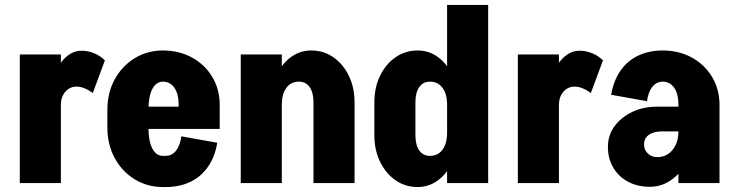

<svg xmlns="http://www.w3.org/2000/svg" viewBox="-20 -740 2973 776"><path d="M60 0V-520H226V0ZM180 -316Q180 -379 197 -428.5Q214 -478 243.5 -506.5Q273 -535 310 -535L290 -390Q262 -390 244 -369Q226 -348 226 -316ZM355 -364Q339 -376 322 -383Q305 -390 290 -390L310 -535Q335 -535 360 -525Q385 -515 404 -496Z M510 -219V-309H868V-219ZM639 16V-110H649V16ZM414 -223V-297H580V-223ZM702 -309V-317H868V-309ZM868 -316H702Q702 -360 685 -385Q668 -410 638 -410V-536Q704 -536 756 -507.5Q808 -479 838 -429Q868 -379 868 -316ZM713 -189 858 -163Q849 -107 821 -66.5Q793 -26 749.5 -5Q706 16 649 16V-110Q675 -110 691.5 -131Q708 -152 713 -189ZM414 -296Q414 -365 443.5 -419Q473 -473 524 -504.5Q575 -536 639 -536V-410Q611 -410 595.5 -380Q580 -350 580 -296ZM414 -224H580Q580 -170 595.5 -140Q611 -110 639 -110V16Q575 16 524 -15.5Q473 -47 443.5 -101.5Q414 -156 414 -224Z M953 0V-520H1119V0ZM1247 0V-327H1413V0ZM1247 -326Q1247 -366 1231.5 -388Q1216 -410 1188 -410L1238 -536Q1288 -536 1327.5 -508.5Q1367 -481 1390 -433.5Q1413 -386 1413 -326ZM1073 -316Q1073 -379 1094.5 -429Q1116 -479 1153.5 -507.5Q1191 -536 1238 -536L1188 -410Q1156 -410 1137.5 -385Q1119 -360 1119 -316Z M1953 -518H1787V-720H1953ZM1787 0V-520H1953V0ZM1493 -194V-326H1659V-194ZM1659 -326H1493Q1493 -386 1516 -433.5Q1539 -481 1578.5 -508.5Q1618 -536 1668 -536L1718 -410Q1690 -410 1674.5 -388Q1659 -366 1659 -326ZM1833 -316H1787Q1787 -360 1768.5 -385Q1750 -410 1718 -410L1668 -536Q1715 -536 1752.5 -507.5Q1790 -479 1811.5 -429Q1833 -379 1833 -316ZM1659 -194Q1659 -154 1674.5 -132Q1690 -110 1718 -110L1668 16Q1618 16 1578.5 -11.5Q1539 -39 1516 -86.5Q1493 -134 1493 -194ZM1833 -204Q1833 -141 1811.5 -91.5Q1790 -42 1752.5 -13Q1715 16 1668 16L1718 -110Q1750 -110 1768.5 -135Q1787 -160 1787 -204Z M2073 0V-520H2239V0ZM2193 -316Q2193 -379 2210 -428.5Q2227 -478 2256.5 -506.5Q2286 -535 2323 -535L2303 -390Q2275 -390 2257 -369Q2239 -348 2239 -316ZM2368 -364Q2352 -376 2335 -383Q2318 -390 2303 -390L2323 -535Q2348 -535 2373 -525Q2398 -515 2417 -496Z M2722 0V-327H2888V0ZM2607 15 2637 -105Q2661 -105 2680 -117.5Q2699 -130 2710.5 -153.5Q2722 -177 2722 -209L2788 -219Q2788 -152 2763 -99Q2738 -46 2697 -15.5Q2656 15 2607 15ZM2607 15Q2556 15 2517.5 -6Q2479 -27 2458 -63.5Q2437 -100 2437 -146L2583 -156Q2583 -134 2598.5 -119.5Q2614 -105 2637 -105ZM2437 -146Q2437 -193 2463.5 -229.5Q2490 -266 2535 -287.5Q2580 -309 2637 -309L2657 -209Q2622 -209 2602.5 -195Q2583 -181 2583 -156ZM2657 -209 2637 -309H2752V-209ZM2722 -209V-317H2788V-219ZM2888 -316H2722Q2722 -360 2705 -385Q2688 -410 2658 -410V-536Q2724 -536 2776 -507.5Q2828 -479 2858 -429Q2888 -379 2888 -316ZM2595 -331 2450 -357Q2460 -414 2487.5 -454Q2515 -494 2559 -515Q2603 -536 2659 -536V-410Q2634 -410 2617 -389.5Q2600 -369 2595 -331Z"/></svg>

Font: Akshar Light
Style: Regular
Weight: 300
Designer: Tall Chai
Foundry: Tall Chai
Version: Version 1.100